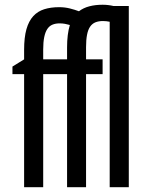

<svg xmlns="http://www.w3.org/2000/svg" viewBox="-20 -785 640 805"><path d="M410.2 -474.1H340.8V0H261.2V-474.1H161.1V0H81.1V-474.1H32.2V-505.9L81.1 -536.1V-576.2Q81.1 -627.9 90.8 -662.4Q100.6 -696.8 119.4 -717.3Q138.2 -737.8 165.5 -746.3Q192.9 -754.9 228 -754.9Q252 -754.9 273.2 -749.5Q294.4 -744.1 311 -737.8Q329.6 -752 354.5 -758.5Q379.4 -765.1 410.2 -765.1Q433.6 -765.1 456.1 -759.8H520V0H439.9V-693.8Q433.1 -695.3 426 -696Q418.9 -696.8 412.1 -696.8Q393.6 -696.8 380.1 -691.4Q366.7 -686 357.9 -673.3Q349.1 -660.6 345 -639.4Q340.8 -618.2 340.8 -586.9V-536.1H410.2ZM161.1 -536.1H261.2V-585.9Q261.2 -642.1 272.9 -680.2Q263.2 -683.1 252.2 -685.1Q241.2 -687 230 -687Q212.9 -687 200 -681.6Q187 -676.3 178.5 -663.6Q169.9 -650.9 165.5 -629.6Q161.1 -608.4 161.1 -577.1Z"/></svg>

Font: WenQuanYi Micro Hei Mono
Style: Regular
Weight: 400
Foundry: Ascender Corporation
Version: Version 0.2.0-beta